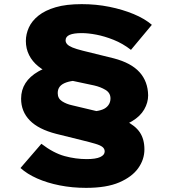

<svg xmlns="http://www.w3.org/2000/svg" viewBox="-20 -738 840 928"><path d="M514 -121 435 -200Q459 -202 476.5 -209Q494 -216 504 -230Q514 -244 514 -262Q514 -289 490 -303.5Q466 -318 435 -325L327 -348Q277 -359 235.5 -376.5Q194 -394 165 -417.5Q136 -441 120.5 -472Q105 -503 105 -540Q105 -573 119.5 -605Q134 -637 166 -662.5Q198 -688 249 -703Q300 -718 375 -718Q445 -718 509 -705Q573 -692 626 -670Q679 -648 714 -618L613 -497Q573 -528 529 -545.5Q485 -563 445.5 -570.5Q406 -578 375 -578Q336 -578 316.5 -569.5Q297 -561 297 -543Q297 -533 304.5 -524.5Q312 -516 330 -508.5Q348 -501 380 -493L530 -456Q614 -434 654.5 -389Q695 -344 696 -277Q696 -242 677 -209Q658 -176 618 -152Q578 -128 514 -121ZM396 170Q329 170 268.5 158Q208 146 159.5 124.5Q111 103 79 74L180 -43Q239 2 292.5 16.5Q346 31 399 31Q443 31 464.5 21Q486 11 486 -6Q486 -19 475.5 -27.5Q465 -36 439.5 -43.5Q414 -51 373 -61L252 -91Q166 -113 124 -156Q82 -199 82 -261Q82 -303 103 -336Q124 -369 166 -393Q208 -417 272 -423L352 -349Q321 -347 300 -339.5Q279 -332 269 -319.5Q259 -307 259 -288Q259 -262 280 -248.5Q301 -235 329 -229L455 -199Q537 -178 585.5 -154.5Q634 -131 656 -98Q678 -65 678 -16Q678 33 648 75Q618 117 556.5 143.5Q495 170 396 170Z"/></svg>

Font: Lexend Peta ExtraBold
Style: Regular
Weight: 800
Version: Version 1.007